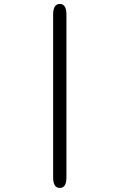

<svg xmlns="http://www.w3.org/2000/svg" viewBox="-20 -782 659 974"><path d="M249.5 -708Q249.5 -762 283.5 -762Q317 -762 317 -708V117.5Q317 171.5 283.5 171.5Q249.5 171.5 249.5 117.5Z"/></svg>

Font: Sono Monospace
Style: Regular
Weight: 400
Designer: Tyler Finck
Foundry: Tyler Finck
Version: Version 2.112